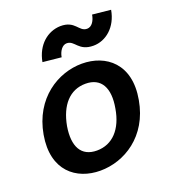

<svg xmlns="http://www.w3.org/2000/svg" viewBox="-135 -833 868 955"><g transform="rotate(-20 299.0 -356.0)"><path d="M234 16C361 16 501 -67 533 -249C566 -431 455 -516 328 -516C202 -516 61 -431 29 -249C-3 -67 108 16 234 16ZM147 -590 245 -580C250 -610 268 -637 292 -637C335 -637 334 -580 414 -580C480 -580 542 -631 557 -718L460 -728C455 -698 439 -670 413 -670C369 -670 371 -729 291 -728C224 -726 163 -677 147 -590ZM153 -249C172 -353 227 -416 311 -416C394 -416 428 -353 409 -249C392 -146 335 -84 252 -84C169 -84 136 -146 153 -249Z"/></g></svg>

Font: Uncut Sans Semibold
Style: Italic
Weight: 600
Italic angle: -10°
Designer: Kasper Nordkvist
Foundry: Uncut Type
Version: Version 1.111;FEAKit 1.0